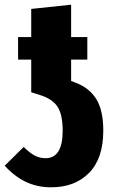

<svg xmlns="http://www.w3.org/2000/svg" viewBox="-29 -781 480 818"><path d="M411 -224Q411 -106 350.5 -44.5Q290 17 189 17Q130 17 81.5 -6Q33 -29 -9 -75L72 -155Q97 -130 118.5 -118.5Q140 -107 165 -107Q238 -107 238 -224Q238 -293 216 -326.5Q194 -360 139 -377L104 -388V-527H48V-623H104V-743L274 -761V-623H343V-527H274V-436L295 -428Q352 -406 381.5 -358.5Q411 -311 411 -224Z"/></svg>

Font: Fira Sans Extra Condensed ExtraBold
Style: Regular
Weight: 800
Width: 1
Designer: Carrois Corporate & Edenspiekermann AG
Foundry: Carrois Corporate GbR & Edenspiekermann AG
Version: Version 4.203